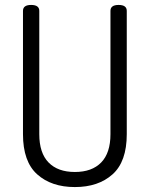

<svg xmlns="http://www.w3.org/2000/svg" viewBox="-20 -751 606 777"><path d="M427 -208V-707Q427 -731 460 -731Q493 -731 493 -707V-208Q493 -97 435.5 -45.5Q378 6 283 6Q188 6 130.5 -45.5Q73 -97 73 -208V-707Q73 -731 106 -731Q139 -731 139 -707V-208Q139 -132 176.5 -93.5Q214 -55 283 -55Q352 -55 389.5 -93.5Q427 -132 427 -208Z"/></svg>

Font: Dosis
Style: Book
Weight: 400
Designer: EdgarTolentino, PabloImpallari, IginoMarini
Foundry: EdgarTolentino, PabloImpallari, IginoMarini
Version: Version 1.007